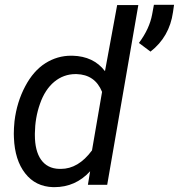

<svg xmlns="http://www.w3.org/2000/svg" viewBox="-20 -771 746 801"><path d="M607.9 -555.7C660.6 -596.7 691.9 -651.4 701.7 -720.2L706.1 -751H622.1L614.7 -710.9C607.4 -671.4 589.4 -631.8 559.6 -591.8ZM40.5 -265.1C38.6 -245.6 37.6 -228.5 37.6 -212.9C37.6 -207 37.6 -201.7 38.1 -196.3C40.5 -134.3 56.2 -84.5 85 -47.9C113.8 -10.7 152.8 8.3 201.7 9.8C203.1 9.8 205.1 9.8 206.5 9.8C265.6 9.8 315.4 -12.2 356 -56.6L346.7 0H427.2L557.1 -750H468.8L418 -474.1C386.2 -515.6 341.3 -537.1 282.2 -538.6C280.3 -538.6 278.8 -538.6 276.9 -538.6C238.3 -538.6 202.6 -528.3 169.4 -507.3C136.2 -486.3 107.9 -454.1 85 -410.6C62 -367.2 46.9 -318.8 40.5 -265.1ZM125.5 -214.4C126 -257.3 132.8 -298.8 147 -338.4C174.3 -417.5 229 -461.9 294.9 -461.9C296.4 -461.9 297.9 -461.9 299.3 -461.9C350.6 -460.4 386.2 -436 405.8 -387.7L363.8 -143.6C325.7 -91.8 282.2 -66.4 233.9 -66.4C231.9 -66.4 229.5 -66.4 227.5 -66.4C159.7 -67.9 125.5 -121.1 125.5 -207C125.5 -209.5 125.5 -211.9 125.5 -214.4Z"/></svg>

Font: Roboto
Style: Italic
Weight: 400
Italic angle: -12°
Designer: Google
Version: Version 2.137; 2017